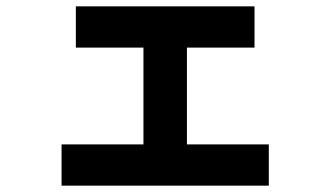

<svg xmlns="http://www.w3.org/2000/svg" viewBox="-20 -580 1040 605"><path d="M219 -430V-560H782V-430ZM174 5V-125H827V5ZM432 -470H569V-82H432Z"/></svg>

Font: Murecho Thin
Style: Bold
Weight: 700
Version: Version 1.010